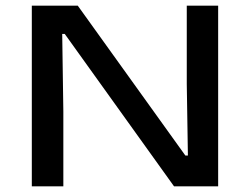

<svg xmlns="http://www.w3.org/2000/svg" viewBox="-20 -659 884 679"><path d="M255 -639 635.5 -109H644.5L640.5 -362.5V-639H751.5V0H595.5L209 -539H200L204 -265V0H92.5V-639Z"/></svg>

Font: Anek Latin Expanded Medium
Style: Regular
Weight: 500
Width: 7
Designer: Yesha Goshar
Foundry: Ek Type
Version: Version 1.003